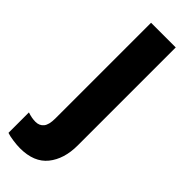

<svg xmlns="http://www.w3.org/2000/svg" viewBox="-302 -573 836 836"><g transform="rotate(45 116.0 -155.0)"><path d="M43 240Q24 240 -1 236.5Q-26 233 -40 228V102Q-14 111 9 111Q33 111 46.5 94.5Q60 78 60 40V-550H212V53Q212 137 170.5 188.5Q129 240 43 240Z"/></g></svg>

Font: Noto Sans Ethiopic Condensed ExtraBold
Style: Regular
Weight: 800
Width: 3
Designer: Monotype Design Team
Foundry: Monotype Imaging Inc.
Version: Version 2.102; ttfautohint (v1.8.4.7-5d5b)